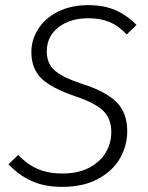

<svg xmlns="http://www.w3.org/2000/svg" viewBox="-20 -716 576 747"><path d="M511 -619 473 -582Q441 -616 405.5 -630.5Q370 -645 324 -645Q252 -645 207 -609.5Q162 -574 162 -516Q162 -469 192.5 -442Q223 -415 301 -389Q388 -362 431.5 -320.5Q475 -279 475 -205Q475 -151 448 -102Q421 -53 363.5 -21Q306 11 221 11Q153 11 102.5 -12Q52 -35 13 -77L51 -113Q85 -77 126 -59Q167 -41 222 -41Q285 -41 328 -64Q371 -87 392 -123.5Q413 -160 413 -202Q413 -254 382 -284.5Q351 -315 274 -341Q182 -372 142 -410Q102 -448 102 -514Q102 -560 128 -602Q154 -644 204.5 -670Q255 -696 324 -696Q384 -696 429 -676.5Q474 -657 511 -619Z"/></svg>

Font: FiraGO Light
Style: Italic
Weight: 300
Italic angle: -8°
Designer: bBox Type GmbH
Foundry: bBox Type GmbH
Version: Version 1.001